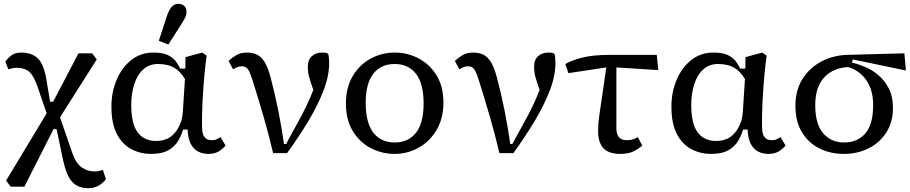

<svg xmlns="http://www.w3.org/2000/svg" viewBox="-20 -796 4776 1008"><path d="M36 184 12 152 225 -201 176 -344Q157 -398 133.5 -419Q110 -440 68 -440Q53 -440 43 -437.5Q33 -435 24 -432L8 -472Q20 -490 39.5 -505Q59 -520 92 -520Q146 -520 178 -490Q210 -460 224 -376L243 -262H259L392 -516H464L488 -484L295 -180L360 8Q379 62 409.5 83Q440 104 476 104Q491 104 501 101.5Q511 99 520 96L536 144Q524 162 500.5 177Q477 192 444 192Q390 192 359.5 159.5Q329 127 312 48L277 -118H261L108 184Z M669 -244Q669 -147 702.5 -101.5Q736 -56 799 -56Q864 -56 900 -101Q936 -146 940 -210L951 -381Q928 -420 895 -440Q862 -460 809 -460Q764 -460 733 -432.5Q702 -405 685.5 -356Q669 -307 669 -244ZM772 12Q717 12 669.5 -13Q622 -38 593.5 -92.5Q565 -147 565 -236Q565 -313 592.5 -377.5Q620 -442 669.5 -481Q719 -520 785 -520Q836 -520 863 -506Q890 -492 904 -472.5Q918 -453 926 -436H953L954 -496L1041 -520L1065 -504Q1058 -455 1053 -400Q1048 -345 1045 -292Q1042 -239 1041 -195Q1040 -151 1041 -124Q1042 -60 1091 -60Q1109 -60 1120 -66Q1131 -72 1138 -76L1164 -32Q1150 -14 1128 -1Q1106 12 1073 12Q1047 12 1023 1Q999 -10 983 -38Q967 -66 965 -116H941Q934 -90 917.5 -60Q901 -30 867 -9Q833 12 772 12ZM814 -582 857 -714Q878 -776 915 -776Q935 -776 947 -765Q959 -754 959 -734Q959 -718 952.5 -704.5Q946 -691 935 -674L864 -562Z M1414 8Q1389 -97 1363.5 -184.5Q1338 -272 1308 -368Q1293 -416 1282 -432Q1271 -448 1250 -448Q1235 -448 1224 -443Q1213 -438 1204 -432L1180 -476Q1195 -491 1219 -505.5Q1243 -520 1276 -520Q1306 -520 1328.5 -509.5Q1351 -499 1368.5 -471.5Q1386 -444 1400 -392Q1424 -302 1441.5 -213Q1459 -124 1471 -40H1482L1550 -165Q1569 -199 1588.5 -239.5Q1608 -280 1625 -324Q1611 -363 1603.5 -390Q1596 -417 1596 -444Q1596 -483 1617.5 -501.5Q1639 -520 1670 -520Q1684 -520 1691 -518.5Q1698 -517 1703 -513Q1708 -498 1708 -464Q1708 -396 1677 -317Q1646 -238 1596 -155.5Q1546 -73 1487 8Z M2052 12Q1984 12 1925.5 -19Q1867 -50 1831.5 -109Q1796 -168 1796 -252Q1796 -336 1831.5 -396Q1867 -456 1925.5 -488Q1984 -520 2052 -520Q2120 -520 2178.5 -489Q2237 -458 2272.5 -399.5Q2308 -341 2308 -258Q2308 -175 2272.5 -114.5Q2237 -54 2178.5 -21Q2120 12 2052 12ZM2052 -48Q2124 -48 2164 -99Q2204 -150 2204 -252Q2204 -357 2164 -408.5Q2124 -460 2052 -460Q1980 -460 1940 -409Q1900 -358 1900 -256Q1900 -151 1940 -99.5Q1980 -48 2052 -48Z M2602 8Q2577 -97 2551.5 -184.5Q2526 -272 2496 -368Q2481 -416 2470 -432Q2459 -448 2438 -448Q2423 -448 2412 -443Q2401 -438 2392 -432L2368 -476Q2383 -491 2407 -505.5Q2431 -520 2464 -520Q2494 -520 2516.5 -509.5Q2539 -499 2556.5 -471.5Q2574 -444 2588 -392Q2612 -302 2629.5 -213Q2647 -124 2659 -40H2670L2738 -165Q2757 -199 2776.5 -239.5Q2796 -280 2813 -324Q2799 -363 2791.5 -390Q2784 -417 2784 -444Q2784 -483 2805.5 -501.5Q2827 -520 2858 -520Q2872 -520 2879 -518.5Q2886 -517 2891 -513Q2896 -498 2896 -464Q2896 -396 2865 -317Q2834 -238 2784 -155.5Q2734 -73 2675 8Z M2964 -412 2948 -460Q2978 -478 3034.5 -493Q3091 -508 3184 -508H3428L3436 -428L3216 -442V-116Q3219 -60 3270 -60Q3290 -60 3304 -65Q3318 -70 3328 -76L3352 -32Q3336 -17 3308.5 -2.5Q3281 12 3236 12Q3176 12 3148 -18Q3120 -48 3120 -108Q3120 -125 3121.5 -146Q3123 -167 3128 -201.5Q3133 -236 3141.5 -293.5Q3150 -351 3163 -442Z M3609 -244Q3609 -147 3642.5 -101.5Q3676 -56 3739 -56Q3804 -56 3840 -101Q3876 -146 3880 -210L3891 -381Q3868 -420 3835 -440Q3802 -460 3749 -460Q3704 -460 3673 -432.5Q3642 -405 3625.5 -356Q3609 -307 3609 -244ZM3712 12Q3657 12 3609.5 -13Q3562 -38 3533.5 -92.5Q3505 -147 3505 -236Q3505 -313 3532.5 -377.5Q3560 -442 3609.5 -481Q3659 -520 3725 -520Q3776 -520 3803 -506Q3830 -492 3844 -472.5Q3858 -453 3866 -436H3893L3894 -496L3981 -520L4005 -504Q3998 -455 3993 -400Q3988 -345 3985 -292Q3982 -239 3981 -195Q3980 -151 3981 -124Q3982 -60 4031 -60Q4049 -60 4060 -66Q4071 -72 4078 -76L4104 -32Q4090 -14 4068 -1Q4046 12 4013 12Q3987 12 3963 1Q3939 -10 3923 -38Q3907 -66 3905 -116H3881Q3874 -90 3857.5 -60Q3841 -30 3807 -9Q3773 12 3712 12Z M4410 12Q4339 12 4281.5 -17Q4224 -46 4190 -102Q4156 -158 4156 -240Q4156 -324 4194 -383Q4232 -442 4294 -474Q4356 -506 4428 -508L4728 -516L4736 -426L4457 -484L4453 -467Q4485 -460 4522 -444.5Q4559 -429 4592 -401Q4625 -373 4646.5 -331Q4668 -289 4668 -229Q4668 -155 4633 -100.5Q4598 -46 4539.5 -17Q4481 12 4410 12ZM4260 -244Q4260 -145 4301.5 -96.5Q4343 -48 4412 -48Q4481 -48 4522.5 -95Q4564 -142 4564 -244Q4564 -304 4545 -345Q4526 -386 4496 -410.5Q4466 -435 4433 -444Q4354 -440 4307 -389.5Q4260 -339 4260 -244Z"/></svg>

Font: Source Serif 4 Caption
Style: Regular
Weight: 400
Designer: Frank Grießhammer
Foundry: Adobe Systems Incorporated
Version: Version 4.004;hotconv 1.0.117;makeotfexe 2.5.65602